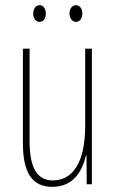

<svg xmlns="http://www.w3.org/2000/svg" viewBox="-20 -716 448 746"><path d="M109 -663C109 -646 118 -631 134 -631C148 -631 158 -644 158 -663C158 -682 148 -696 134 -696C118 -696 109 -680 109 -663ZM250 -664C250 -646 260 -631 275 -631C290 -631 300 -645 300 -664C300 -683 289 -696 275 -696C260 -696 250 -681 250 -664ZM337 -527H311V-228C311 -82 261 -15 185 -15C127 -15 95 -60 95 -167V-527H69V-159C69 -45 105 10 183 10C268 10 300 -54 314 -112H316L317 0H337Z"/></svg>

Font: Noto Sans Sinhala ExtraCondensed Thin
Style: Regular
Weight: 100
Width: 2
Designer: Jelle Bosma - Monotype Design Team
Foundry: Monotype Imaging Inc.
Version: Version 2.006